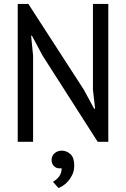

<svg xmlns="http://www.w3.org/2000/svg" viewBox="-20 -720 640 975"><path d="M196 -438 142 -539H138L148 -438V0H70V-700H124L406 -264L458 -168H463L452 -264V-700H530V0H476ZM242 92Q242 71 257.5 58Q273 45 293 45Q318 45 337.5 62.5Q357 80 357 120Q357 146 348 165.5Q339 185 326.5 199.5Q314 214 300.5 222.5Q287 231 277 235L249 203Q269 192 281 175Q293 158 293 134Q289 135 283 135Q265 135 253.5 123Q242 111 242 92Z"/></svg>

Font: PT Mono
Style: Regular
Weight: 400
Monospace: yes
Designer: A.Korolkova, I.Chaeva
Foundry: ParaType Ltd
Version: Version 1.001W OFL